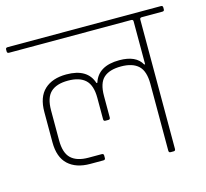

<svg xmlns="http://www.w3.org/2000/svg" viewBox="-103 -728 892 833"><g transform="rotate(-15 343.0 -311.5)"><path d="M452 -443Q527 -443 552 -397H556V-590Q556 -598 547 -598H-1Q-10 -598 -10 -606V-615Q-10 -623 -1 -623H687Q696 -623 696 -615V-606Q696 -598 687 -598H595Q586 -598 586 -590V-9Q586 0 578 0H564Q556 0 556 -9V-309Q556 -366 530 -390.5Q504 -415 452 -415Q400 -415 374 -391.5Q348 -368 348 -310V-214Q348 -205 340 -205H326Q318 -205 318 -214V-310Q318 -366 292 -390.5Q266 -415 214 -415Q162 -415 136 -390.5Q110 -366 110 -309V-175Q110 -118 136 -93.5Q162 -69 214 -69H273Q282 -69 282 -61V-49Q282 -41 273 -41H214Q151 -41 115.5 -74Q80 -107 80 -174V-310Q80 -377 115.5 -410Q151 -443 214 -443Q309 -443 331 -373H335Q357 -443 452 -443Z"/></g></svg>

Font: Rajdhani Light
Style: Regular
Weight: 300
Designer: Satya Rajpurohit, Jyotish Sonowal
Foundry: Indian Type Foundry
Version: Version 1.201;PS 1.0;hotconv 1.0.78;makeotf.lib2.5.61930; tt